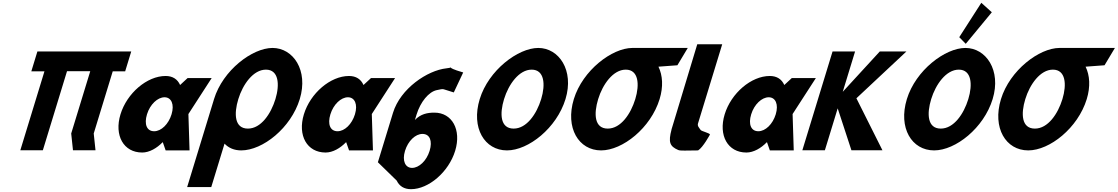

<svg xmlns="http://www.w3.org/2000/svg" viewBox="-20 -1067 7929 1362"><path d="M455.4 -561.9H620.2L485.1 -120L497.7 -0.9H657.5L644.9 -120L779.7 -561H867.9L911 -702H822.8L822.9 -702.1H663.1H498.2H338.4L338.4 -702H245.3L202.2 -561H295.3L124.1 -0.9H283.9Z M834.7 -256C788.8 -106 856.8 15 988.7 15C1039.7 15 1092.9 -16 1133.5 -58H1134.9L1155.1 0H1324.6L1316.5 -258L1481.4 -513H1310.5L1257.6 -464C1239.5 -505 1205 -528 1154.7 -528C1022.8 -528 880.5 -406 834.7 -256ZM1022.7 -256C1044.4 -327 1098.3 -377 1147.2 -377C1195.3 -377 1218.6 -327 1196.9 -256C1175.5 -186 1123.8 -136 1073.5 -136C1021 -136 1001.3 -186 1022.7 -256Z M1670.5 -363.9C1702.4 -468.5 1776.5 -573 1866.4 -573C1956.8 -573 1965.8 -468.5 1933.8 -363.9C1901.8 -259.4 1831.5 -154.8 1738.5 -154.8C1643.1 -154.8 1638.5 -259.4 1670.5 -363.9ZM1498.2 -363.9C1496.9 -359.8 1495.7 -355.7 1494.6 -351.7L1307.6 260H1478.6L1572.8 -48.1C1601.5 -17.5 1641.3 -0.1 1691.2 -0.1C1843.8 -0.1 2043.7 -159.1 2106.4 -363.9C2169 -568.8 2059.2 -726.9 1913.4 -726.9C1769.8 -726.9 1560.8 -568.8 1498.2 -363.9Z M2135.7 -256C2089.8 -106 2157.8 15 2289.7 15C2340.7 15 2393.9 -16 2434.5 -58H2435.9L2456.1 0H2625.6L2617.5 -258L2782.4 -513H2611.5L2558.6 -464C2540.5 -505 2506 -528 2455.7 -528C2323.8 -528 2181.5 -406 2135.7 -256ZM2323.7 -256C2345.4 -327 2399.3 -377 2448.2 -377C2496.3 -377 2519.6 -327 2497.9 -256C2476.5 -186 2424.8 -136 2374.5 -136C2322 -136 2302.3 -186 2323.7 -256Z M3265.8 -553C3190.7 -574.7 3178.3 -584.7 3176.9 -588.3C3174.2 -586.8 3166.4 -584.4 3146.7 -582.3C3011.9 -567.8 2820.5 -438.9 2767.9 -267L2660.6 84L2794 214C2812.7 253 2846 275 2895.6 275C3020.7 275 3163 153 3208.8 3C3254.7 -147 3186.7 -268 3061.6 -268C3010.6 -268 2963.8 -258 2923.3 -216L2934.9 -254C2962.7 -345 3021.5 -415.1 3077 -427.4C3136.4 -440.4 3111.9 -436.4 3199.1 -411.3ZM3027.6 3C3005.9 74 2952 124 2903.1 124C2855 124 2831.3 74 2853.1 3C2874.5 -67 2926.5 -117 2976.8 -117C3029.3 -117 3049 -67 3027.6 3ZM3176.9 -588.3C3175.9 -590.8 3180.4 -590.2 3176.9 -588.3Z M3383 -363.9C3320.4 -159.1 3418 -0.1 3576.3 -0.1C3729 -0.1 3928.9 -159.1 3991.5 -363.9C4054.1 -568.8 3944.4 -726.9 3798.5 -726.9C3654.7 -726.9 3445.7 -568.8 3383 -363.9ZM3555.6 -363.9C3587.6 -468.5 3661.7 -573 3751.5 -573C3842 -573 3850.9 -468.5 3818.9 -363.9C3787 -259.4 3716.6 -154.8 3623.6 -154.8C3528.2 -154.8 3523.6 -259.4 3555.6 -363.9Z M4223.2 -363.9C4255.1 -468.4 4329.1 -572.8 4418.8 -573L4418.8 -573L4419 -573H4419.1C4509.6 -573 4518.5 -468.5 4486.5 -363.9C4454.6 -259.4 4384.2 -154.8 4291.2 -154.8C4195.8 -154.8 4191.2 -259.4 4223.2 -363.9ZM4465.9 -727 4465.8 -726.9C4321.9 -726.6 4113.2 -568.6 4050.6 -363.9C3988 -159.1 4085.6 -0.1 4243.9 -0.1C4396.6 -0.1 4596.4 -159.1 4659.1 -363.9C4686.1 -452.3 4681 -531.9 4650.9 -594L4785.3 -604L4858.9 -727Z M4926.2 -753H5103.2L4931.4 -191C4926.1 -173 4938.6 -161.8 4950.2 -145C4956.6 -135.7 5011.8 -124 5016.5 -113C5016.5 -113 4967.3 -21.3 4932.1 0C4848 0 4807.7 4.3 4790.9 -3C4731.3 -28.9 4719.6 -57.6 4743.7 -148L4743.2 -148L4748.9 -166.5C4751.9 -176.7 4755.2 -187.5 4758.8 -199L4759.1 -200Z M5120.7 -256C5074.8 -106 5142.8 15 5274.7 15C5325.7 15 5378.9 -16 5419.5 -58H5420.9L5441.1 0H5610.6L5602.5 -258L5767.4 -513H5596.5L5543.6 -464C5525.5 -505 5491 -528 5440.7 -528C5308.8 -528 5166.5 -406 5120.7 -256ZM5308.7 -256C5330.4 -327 5384.3 -377 5433.2 -377C5481.3 -377 5504.6 -327 5482.9 -256C5461.5 -186 5409.8 -136 5359.5 -136C5307 -136 5287.3 -186 5308.7 -256Z M6239.9 -0.9 6055.1 -369.8 6410.1 -702.1H6221.2L5958.2 -415.7L6045.8 -702.1H5886L5671.6 -0.9H5831.4L5922.4 -298.4L6019.8 -0.9Z M6784.7 -803.2 6830.7 -756.1 7015.7 -980 6941.2 -1047.2ZM6413 -363.9C6350.4 -159.1 6448 -0.1 6606.3 -0.1C6759 -0.1 6958.9 -159.1 7021.5 -363.9C7084.1 -568.8 6974.4 -726.9 6828.5 -726.9C6684.7 -726.9 6475.7 -568.8 6413 -363.9ZM6585.6 -363.9C6617.6 -468.5 6691.7 -573 6781.5 -573C6872 -573 6880.9 -468.5 6848.9 -363.9C6817 -259.4 6746.6 -154.8 6653.6 -154.8C6558.2 -154.8 6553.6 -259.4 6585.6 -363.9Z M7253.2 -363.9C7285.1 -468.4 7359.1 -572.8 7448.8 -573L7448.8 -573L7449 -573H7449.1C7539.6 -573 7548.5 -468.5 7516.5 -363.9C7484.6 -259.4 7414.2 -154.8 7321.2 -154.8C7225.8 -154.8 7221.2 -259.4 7253.2 -363.9ZM7495.9 -727 7495.8 -726.9C7351.9 -726.6 7143.2 -568.6 7080.6 -363.9C7018 -159.1 7115.6 -0.1 7273.9 -0.1C7426.6 -0.1 7626.4 -159.1 7689.1 -363.9C7716.1 -452.3 7711 -531.9 7680.9 -594L7815.3 -604L7888.9 -727Z"/></svg>

Font: Hussar
Style: BdSuprConOblThree
Weight: 700
Foundry: Cannot Into Space Fonts
Version: Version 2.00